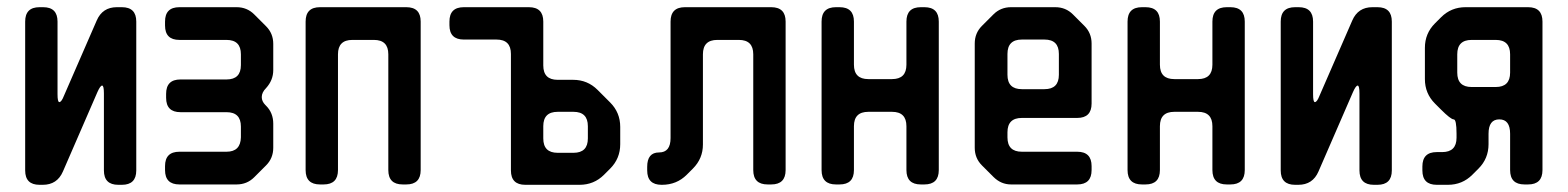

<svg xmlns="http://www.w3.org/2000/svg" viewBox="-20 -505 4360 534"><path d="M90 9H99Q139 9 155 -28L251 -249Q259 -267 264 -267Q269 -267 269 -245V-31Q269 9 309 9H319Q359 9 359 -31V-445Q359 -485 319 -485H305Q265 -485 249 -448L158 -239Q151 -221 145 -221Q140 -221 140 -243V-445Q140 -485 100 -485H90Q50 -485 50 -445V-31Q50 9 90 9Z M439 -32Q439 8 479 8H638Q667 8 687 -12L720 -45Q740 -65 740 -94V-161Q740 -191 720 -211L718 -213Q708 -223 708 -235Q708 -248 720 -260Q740 -282 740 -310V-383Q740 -412 720 -432L687 -465Q667 -485 638 -485H479Q439 -485 439 -445V-434Q439 -394 479 -394H610Q650 -394 650 -354V-324Q650 -284 610 -284H482Q442 -284 442 -244V-233Q442 -193 482 -193H610Q650 -193 650 -153V-123Q649 -83 610 -83H479Q439 -83 439 -43Z M830 -32Q830 8 870 8H880Q920 8 920 -32V-354Q920 -394 960 -394H1020Q1060 -394 1060 -354V-32Q1060 8 1100 8H1110Q1150 8 1150 -32V-445Q1150 -485 1110 -485H870Q830 -485 830 -445Z M1401 -31Q1401 9 1441 9H1592Q1632 9 1660 -19L1677 -36Q1705 -64 1705 -104V-152Q1705 -192 1677 -220L1642 -255Q1614 -283 1574 -283H1531Q1491 -283 1491 -323V-445Q1491 -485 1451 -485H1270Q1230 -485 1230 -445V-435Q1230 -395 1270 -395H1361Q1401 -395 1401 -355ZM1491 -120V-154Q1491 -194 1531 -194H1575Q1615 -194 1615 -154V-120Q1615 -80 1575 -80H1531Q1491 -80 1491 -120Z M1780 -31Q1780 9 1820 9H1821Q1862 9 1890 -19L1907 -36Q1935 -64 1935 -103V-354Q1935 -394 1975 -394H2035Q2075 -394 2075 -354V-32Q2075 8 2115 8H2125Q2165 8 2165 -32V-445Q2165 -485 2125 -485H1885Q1845 -485 1845 -445V-121Q1845 -81 1813 -81Q1780 -81 1780 -41Z M2265 -32Q2265 8 2305 8H2315Q2355 8 2355 -32V-154Q2355 -194 2395 -194H2461Q2501 -194 2501 -154V-32Q2501 8 2541 8H2551Q2591 8 2591 -32V-445Q2591 -485 2551 -485H2541Q2501 -485 2501 -445V-325Q2501 -285 2461 -285H2395Q2355 -285 2355 -325V-445Q2355 -485 2315 -485H2305Q2265 -485 2265 -445Z M2743 -13Q2764 8 2792 8H2976Q3016 8 3016 -32V-43Q3016 -83 2976 -83H2822Q2782 -83 2782 -123V-137Q2782 -177 2822 -177H2976Q3016 -177 3016 -217V-384Q3016 -413 2996 -433L2964 -465Q2944 -485 2915 -485H2792Q2763 -485 2743 -465L2711 -433Q2691 -413 2691 -384V-94Q2691 -65 2711 -45ZM2782 -297V-355Q2782 -395 2822 -395H2885Q2925 -395 2925 -355V-297Q2925 -257 2885 -257H2822Q2782 -257 2782 -297Z M3116 -32Q3116 8 3156 8H3166Q3206 8 3206 -32V-154Q3206 -194 3246 -194H3312Q3352 -194 3352 -154V-32Q3352 8 3392 8H3402Q3442 8 3442 -32V-445Q3442 -485 3402 -485H3392Q3352 -485 3352 -445V-325Q3352 -285 3312 -285H3246Q3206 -285 3206 -325V-445Q3206 -485 3166 -485H3156Q3116 -485 3116 -445Z M3582 9H3591Q3631 9 3647 -28L3743 -249Q3751 -267 3756 -267Q3761 -267 3761 -245V-31Q3761 9 3801 9H3811Q3851 9 3851 -31V-445Q3851 -485 3811 -485H3797Q3757 -485 3741 -448L3650 -239Q3643 -221 3637 -221Q3632 -221 3632 -243V-445Q3632 -485 3592 -485H3582Q3542 -485 3542 -445V-31Q3542 9 3582 9Z M3976 9H4007Q4047 9 4075 -19L4092 -36Q4120 -64 4120 -104V-133Q4120 -173 4150 -173Q4180 -173 4180 -133V-32Q4180 8 4220 8H4230Q4270 8 4270 -32V-445Q4270 -485 4230 -485H4056Q4016 -485 3988 -457L3971 -440Q3943 -412 3943 -372V-285Q3943 -245 3971 -217L3987 -201Q4015 -173 4023 -173Q4031 -173 4031 -133V-122Q4031 -82 3991 -82H3976Q3936 -82 3936 -42V-31Q3936 9 3976 9ZM4033 -303V-354Q4033 -394 4073 -394H4140Q4180 -394 4180 -354V-303Q4180 -263 4140 -263H4073Q4033 -263 4033 -303Z"/></svg>

Font: WDXL Lubrifont SC
Style: Regular
Weight: 400
Designer: [WDXL Lubrifont] Copyright 2020-2022 (c) NightFurySL2001, Skr-ZERO; [ZCOOL QingKe HuangYou] Copyright 2018-2022 (c) The 
Version: Version 2.001;hotconv 1.1.1;makeotfexe 2.6.0